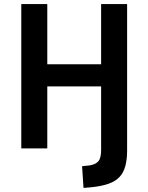

<svg xmlns="http://www.w3.org/2000/svg" viewBox="-20 -725 725 938"><path d="M388 193 381 87 418 83Q445 79 459.5 64Q474 49 474 8V-303H211V0H84V-705H211V-411H474V-705H601V10Q601 53 592.5 85.5Q584 118 564 139.5Q544 161 509.5 173Q475 185 424 190Z"/></svg>

Font: Nunito Sans 7pt Condensed
Style: Bold
Weight: 700
Width: 3
Designer: Vernon Adams
Foundry: Vernon Adams
Version: Version 3.101;gftools[0.9.27]